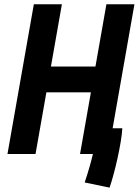

<svg xmlns="http://www.w3.org/2000/svg" viewBox="-20 -713 643 889"><path d="M487.3 155.8C509.8 91.8 542.5 -47.4 546.4 -119.1H501.5L602.5 -693.4H472.7L421.9 -404.8H215.8L266.6 -693.4H136.7L14.6 0H144.5L194.8 -285.6H400.9L350.6 0H410.2C401.4 38.1 388.7 82 372.1 131.8Z"/></svg>

Font: Cascadia Code
Style: Bold Italic
Weight: 700
Italic angle: -10°
Monospace: yes
Designer: Aaron Bell
Foundry: Saja Typeworks
Version: Version 2404.023